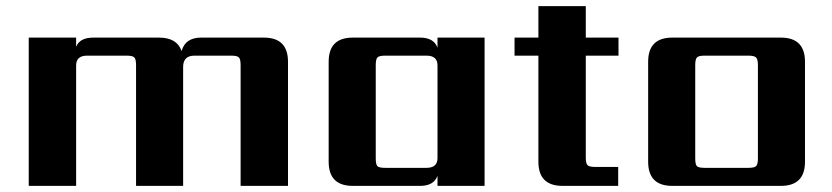

<svg xmlns="http://www.w3.org/2000/svg" viewBox="-20 -608 2720 628"><path d="M638 -485H843Q922 -485 922 -406V0H767V-395Q767 -414 761.5 -420Q756 -426 736 -426H616Q579 -426 579 -389V0H425V-395Q425 -414 419.5 -420Q414 -426 394 -426H265Q229 -426 229 -394V0H74V-485H229V-455Q241 -485 285 -485H500Q559 -485 574 -441Q586 -485 638 -485Z M1240 -59H1375Q1411 -59 1411 -91V-394Q1411 -426 1375 -426H1240Q1220 -426 1214.5 -420Q1209 -414 1209 -395V-90Q1209 -70 1214.5 -64.5Q1220 -59 1240 -59ZM1411 -485H1565V0H1411V-33Q1399 0 1354 0H1134Q1055 0 1055 -79V-406Q1055 -485 1134 -485H1354Q1399 -485 1411 -452Z M2003 -426H1896V-93Q1896 -74 1901.5 -68Q1907 -62 1927 -62H2002V0H1820Q1741 0 1741 -79V-426H1663V-485H1741V-588H1896V-485H2003Z M2459 -90V-395Q2459 -414 2453 -420Q2447 -426 2428 -426H2285Q2265 -426 2259.5 -420Q2254 -414 2254 -395V-90Q2254 -70 2259.5 -64.5Q2265 -59 2285 -59H2428Q2447 -59 2453 -64.5Q2459 -70 2459 -90ZM2179 -485H2534Q2613 -485 2613 -406V-79Q2613 0 2534 0H2179Q2100 0 2100 -79V-406Q2100 -485 2179 -485Z"/></svg>

Font: Sarpanch
Style: Bold
Weight: 700
Designer: Manushi Parikh (Devanagari and Latin), Jyotish Sonowal (Devanagari)
Foundry: Indian Type Foundry
Version: Version 2.004;PS 1.0;hotconv 1.0.78;makeotf.lib2.5.61930; tt